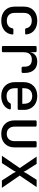

<svg xmlns="http://www.w3.org/2000/svg" viewBox="1195 -1795 610 3040"><g transform="rotate(90 1500.0 -275.0)"><path d="M308 10Q207 10 146 -46.5Q85 -103 85 -202V-349Q85 -447 146 -503.5Q207 -560 308 -560Q399 -560 457.5 -514.5Q516 -469 525 -389Q529 -368 506 -368H448Q430 -368 427 -387Q418 -428 387 -450.5Q356 -473 308 -473Q251 -473 217.5 -440.5Q184 -408 184 -349V-202Q184 -142 217.5 -110Q251 -78 308 -78Q356 -78 387.5 -100Q419 -122 427 -163Q430 -182 448 -182H506Q528 -182 526 -163Q517 -83 458.5 -36.5Q400 10 308 10Z M728 0Q708 0 708 -20V-530Q708 -550 728 -550H786Q806 -550 806 -530V-444H807Q815 -498 853.5 -529Q892 -560 956 -560Q1041 -560 1088 -507.5Q1135 -455 1135 -360V-332Q1135 -312 1115 -312H1056Q1036 -312 1036 -332V-359Q1036 -474 923 -474Q866 -474 836.5 -441Q807 -408 807 -347V-20Q807 0 787 0Z M1500 10Q1401 10 1340.5 -49Q1280 -108 1280 -210V-340Q1280 -442 1340.5 -501Q1401 -560 1500 -560Q1566 -560 1615.5 -533.5Q1665 -507 1692.5 -459.5Q1720 -412 1720 -349V-270Q1720 -250 1700 -250H1377V-202Q1377 -142 1410 -108Q1443 -74 1500 -74Q1541 -74 1570 -87.5Q1599 -101 1611 -126Q1620 -142 1633 -142H1693Q1715 -142 1712 -123Q1696 -62 1638.5 -26Q1581 10 1500 10ZM1377 -349V-323H1623V-349Q1623 -412 1591 -446Q1559 -480 1500 -480Q1441 -480 1409 -446Q1377 -412 1377 -349Z M2099 10Q2002 10 1944 -47Q1886 -104 1886 -202V-530Q1886 -550 1906 -550H1965Q1985 -550 1985 -530V-202Q1985 -144 2015.5 -110.5Q2046 -77 2099 -77Q2153 -77 2184 -110.5Q2215 -144 2215 -202V-530Q2215 -550 2235 -550H2294Q2314 -550 2314 -530V-202Q2314 -104 2255.5 -47Q2197 10 2099 10Z M2446 0 2641 -283 2459 -550H2574L2677 -389Q2684 -377 2690.5 -364Q2697 -351 2701 -343Q2704 -351 2710.5 -364Q2717 -377 2724 -389L2827 -550H2942L2760 -282L2954 0H2838L2726 -173Q2719 -184 2712 -198.5Q2705 -213 2701 -222Q2696 -213 2689 -198.5Q2682 -184 2674 -173L2562 0Z"/></g></svg>

Font: Pitagon Sans Mono Medium
Style: Regular
Weight: 500
Monospace: yes
Designer: Travis Tran
Foundry: Pitagon
Version: Version 1.001; ttfautohint (v1.8.4.7-5d5b);gftools[0.9.26]